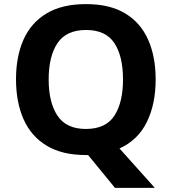

<svg xmlns="http://www.w3.org/2000/svg" viewBox="-20 -745 836 935"><path d="M738 -358Q738 -238 695 -150.5Q652 -63 562 -22L734 170H540L409 10Q406 10 403.5 10Q401 10 398 10Q282 10 206.5 -36Q131 -82 94.5 -165Q58 -248 58 -359Q58 -470 94.5 -552Q131 -634 206.5 -679.5Q282 -725 399 -725Q515 -725 590 -679.5Q665 -634 701.5 -551.5Q738 -469 738 -358ZM217 -358Q217 -246 260 -181.5Q303 -117 398 -117Q495 -117 537 -181.5Q579 -246 579 -358Q579 -471 537 -535Q495 -599 399 -599Q303 -599 260 -535Q217 -471 217 -358Z"/></svg>

Font: Noto Sans Bassa Vah
Style: Regular
Weight: 400
Designer: Monotype Design Team
Foundry: Monotype Imaging Inc.
Version: Version 2.002